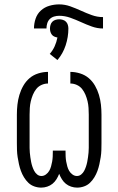

<svg xmlns="http://www.w3.org/2000/svg" viewBox="-20 -848 540 876"><path d="M332 8Q318 8 304.5 3.5Q291 -1 280.5 -9.5Q270 -18 262.5 -30Q255 -42 250 -55Q245 -42 237.5 -30Q230 -18 219.5 -9.5Q209 -1 195.5 3.5Q182 8 168 8Q152 8 136.5 2.5Q121 -3 109.5 -14Q98 -25 89.5 -39Q81 -53 75.5 -68Q70 -83 66.5 -99Q63 -115 60.5 -131Q58 -147 57.5 -163Q57 -179 57 -195V-325Q57 -348 59.5 -370.5Q62 -393 68.5 -415Q75 -437 86.5 -457Q98 -477 115 -491.5Q132 -506 154.5 -513Q177 -520 199 -520V-467Q184 -467 169.5 -460.5Q155 -454 145.5 -442Q136 -430 130 -415.5Q124 -401 120.5 -386Q117 -371 116 -355.5Q115 -340 115 -325V-195Q115 -184 115 -173.5Q115 -163 116 -152Q117 -141 118.5 -130.5Q120 -120 122 -109.5Q124 -99 127.5 -88.5Q131 -78 136 -68.5Q141 -59 149.5 -52Q158 -45 169 -45Q180 -45 189.5 -52Q199 -59 204.5 -68.5Q210 -78 213 -89Q216 -100 218 -111Q220 -122 220.5 -133.5Q221 -145 221 -156V-161H279V-156Q279 -145 279.5 -133.5Q280 -122 282 -111Q284 -100 287 -89Q290 -78 295.5 -68.5Q301 -59 310.5 -52Q320 -45 331 -45Q342 -45 350.5 -52Q359 -59 364 -68.5Q369 -78 372.5 -88.5Q376 -99 378 -109.5Q380 -120 381.5 -130.5Q383 -141 384 -152Q385 -163 385 -173.5Q385 -184 385 -195V-325Q385 -340 384 -355.5Q383 -371 379.5 -386Q376 -401 370 -415.5Q364 -430 354.5 -442Q345 -454 330.5 -460.5Q316 -467 301 -467V-520Q323 -520 345.5 -513Q368 -506 385 -491.5Q402 -477 413.5 -457Q425 -437 431.5 -415Q438 -393 440.5 -370.5Q443 -348 443 -325V-195Q443 -179 442.5 -163Q442 -147 439.5 -131Q437 -115 433.5 -99Q430 -83 424.5 -68Q419 -53 410.5 -39Q402 -25 390.5 -14Q379 -3 363.5 2.5Q348 8 332 8ZM135 -718Q135 -741 142.5 -763Q150 -785 166.5 -800Q183 -815 205 -821.5Q227 -828 250 -828Q276 -828 301 -819Q326 -810 350 -799Q374 -788 399 -779Q424 -770 450 -770V-718Q424 -718 399 -727Q374 -736 350 -747Q326 -758 301 -767Q276 -776 250 -776Q238 -776 226.5 -772.5Q215 -769 207 -761Q199 -753 195.5 -741.5Q192 -730 192 -718ZM242 -574 207 -602Q221 -618 229.5 -637Q238 -656 242 -677Q235 -678 228 -681Q221 -684 216.5 -690Q212 -696 210 -703Q208 -710 208 -718Q208 -726 210.5 -734.5Q213 -743 219 -749Q225 -755 233.5 -757.5Q242 -760 250 -760Q258 -760 266.5 -757.5Q275 -755 281 -749Q287 -743 289.5 -734.5Q292 -726 292 -718Q292 -679 279.5 -641Q267 -603 242 -574Z"/></svg>

Font: Iosevka Light
Style: Regular
Weight: 300
Monospace: yes
Designer: Belleve Invis
Foundry: Belleve Invis
Version: Version 32.5.0; ttfautohint (v1.8.4)